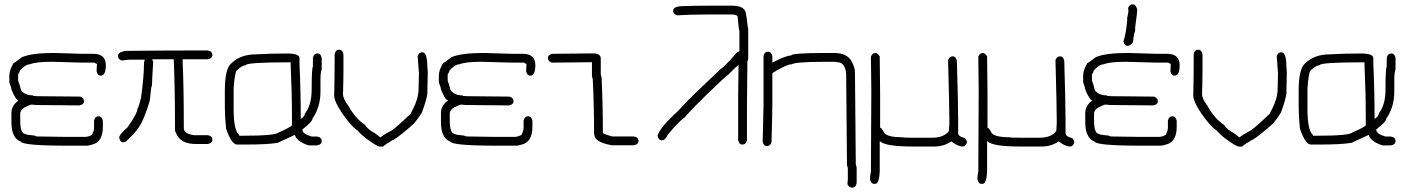

<svg xmlns="http://www.w3.org/2000/svg" viewBox="-20 -692 6540 894"><path d="M228.5 -445.3H234.4Q351.6 -441.4 365.2 -441.4H414.1Q472.7 -441.4 472.7 -388.7Q472.7 -339.8 449.2 -339.8Q433.6 -339.8 429.7 -361.3Q429.7 -367.7 431.6 -394.5Q427.2 -394.5 419.9 -400.4H363.3Q235.4 -404.3 222.7 -404.3H218.8Q147 -404.3 119.1 -392.6Q98.6 -392.6 72.3 -363.3Q72.3 -356 64.5 -345.7V-316.4Q69.8 -304.2 78.1 -271.5Q96.7 -248 132.8 -248Q132.8 -244.1 156.2 -244.1Q307.6 -242.2 353.5 -242.2Q371.1 -235.8 371.1 -220.7Q371.1 -205.1 349.6 -201.2Q313 -201.2 148.4 -203.1Q131.3 -205.1 127 -205.1Q120.1 -204.6 93.8 -191.4Q78.1 -182.6 74.2 -166V-130.9Q74.2 -69.8 97.7 -68.4Q100.1 -64 142.6 -60.5Q142.6 -58.6 152.3 -56.6Q236.3 -54.7 281.2 -54.7H380.9Q412.1 -59.6 412.1 -74.2Q418 -84 418 -99.6V-128.9Q421.4 -150.4 439.5 -150.4Q455.1 -150.4 459 -128.9V-101.6Q459 -37.6 418 -21.5Q392.6 -13.7 386.7 -13.7H293Q84.5 -13.7 76.2 -33.2Q54.2 -41 44.9 -62.5Q33.2 -83 33.2 -125V-166Q33.2 -200.2 66.4 -224.6Q54.2 -224.6 33.2 -275.4Q33.2 -283.2 23.4 -308.6V-339.8Q23.4 -364.7 43 -398.4Q47.4 -398.4 82 -425.8Q128.4 -445.3 228.5 -445.3Z M882.8 -457H947.3Q968.8 -453.6 968.8 -435.5Q968.8 -419.9 947.3 -416H830.1Q835.9 -283.2 835.9 -101.6V-93.8Q835.9 -70.3 882.8 -62.5H947.3Q968.8 -59.1 968.8 -41Q968.8 -25.4 947.3 -21.5H892.6Q820.3 -21.5 800.8 -70.3Q794.9 -80.1 794.9 -85.9V-107.4Q794.9 -269 789.1 -416H689.5Q689.9 -406.2 693.4 -406.2Q687.5 -310.1 687.5 -293Q683.6 -293 677.7 -224.6Q652.3 -138.2 627 -99.6Q603.5 -65.9 570.3 -37.1Q570.3 -32.2 554.7 -29.3Q539.1 -29.3 535.2 -50.8V-52.7Q535.2 -64.9 574.2 -99.6Q619.6 -163.1 621.1 -189.5Q625 -189.5 636.7 -236.3Q650.4 -337.4 650.4 -394.5V-400.4L654.3 -414.1H585.9Q574.7 -414.1 546.9 -410.2Q529.3 -416.5 529.3 -431.6Q529.3 -449.7 564.5 -455.1Q763.7 -457 882.8 -457Z M1315.9 -442.9Q1374.5 -442.9 1374.5 -421.4V-396Q1380.4 -268.1 1380.4 -138.2Q1399.9 -150.4 1399.9 -163.6Q1431.2 -203.1 1431.2 -274.9Q1431.2 -375 1437 -382.3V-421.4Q1440.4 -442.9 1458.5 -442.9Q1474.1 -442.9 1478 -421.4V-370.6Q1472.2 -352.5 1472.2 -321.8V-267.1Q1472.2 -192.9 1435.1 -140.1Q1435.1 -125.5 1388.2 -89.4V-87.4Q1388.2 -68.8 1431.2 -56.2H1456.5Q1478 -52.7 1478 -34.7Q1478 -19 1456.5 -15.1H1417.5Q1367.2 -30.8 1355 -58.1Q1355 -60.1 1353 -64Q1273.9 -26.9 1272.9 -26.9Q1223.6 -19 1130.4 -19H1083.5Q1058.1 -19 1032.7 -93.3Q1026.9 -147.5 1026.9 -192.9V-267.1Q1026.9 -375 1058.1 -397.9Q1100.1 -439 1173.3 -439Q1239.3 -442.9 1315.9 -442.9ZM1067.9 -185.1Q1067.9 -84 1093.3 -64V-60.1H1120.6Q1261.7 -60.1 1278.8 -75.7Q1335 -100.6 1339.4 -108.9V-144Q1339.4 -261.2 1333.5 -388.2V-401.9H1331.5Q1124.5 -401.9 1124.5 -388.2Q1107.4 -388.2 1081.5 -362.8Q1072.8 -350.6 1067.9 -280.8Z M1559.6 -460.4Q1575.2 -460.4 1579.1 -439V-360.8Q1579.1 -321.3 1577.1 -253.4Q1577.1 -232.4 1602.5 -198.7Q1633.3 -142.1 1678.7 -110.8Q1694.8 -87.4 1725.6 -71.8L1751 -52.2Q1771.5 -68.4 1805.7 -85.4Q1842.8 -114.7 1891.6 -161.6Q1917 -210.4 1917 -218.3Q1924.3 -231.4 1928.7 -267.1Q1928.7 -281.7 1930.7 -349.1L1924.8 -431.2Q1931.2 -448.7 1946.3 -448.7Q1969.7 -448.7 1969.7 -380.4Q1971.7 -367.7 1971.7 -355Q1969.7 -280.8 1969.7 -255.4Q1965.8 -226.1 1944.3 -167.5Q1923.8 -135.3 1907.2 -116.7Q1844.2 -59.6 1811.5 -40.5Q1807.1 -40.5 1788.1 -26.9Q1784.7 -26.9 1762.7 -9.3H1749Q1732.9 -12.2 1700.2 -36.6Q1672.4 -54.2 1643.6 -85.4Q1616.2 -103 1575.2 -161.6Q1536.1 -218.8 1536.1 -247.6Q1538.1 -339.8 1538.1 -392.1V-439Q1541.5 -460.4 1559.6 -460.4Z M2228.5 -445.3H2234.4Q2351.6 -441.4 2365.2 -441.4H2414.1Q2472.7 -441.4 2472.7 -388.7Q2472.7 -339.8 2449.2 -339.8Q2433.6 -339.8 2429.7 -361.3Q2429.7 -367.7 2431.6 -394.5Q2427.2 -394.5 2419.9 -400.4H2363.3Q2235.4 -404.3 2222.7 -404.3H2218.8Q2147 -404.3 2119.1 -392.6Q2098.6 -392.6 2072.3 -363.3Q2072.3 -356 2064.5 -345.7V-316.4Q2069.8 -304.2 2078.1 -271.5Q2096.7 -248 2132.8 -248Q2132.8 -244.1 2156.2 -244.1Q2307.6 -242.2 2353.5 -242.2Q2371.1 -235.8 2371.1 -220.7Q2371.1 -205.1 2349.6 -201.2Q2313 -201.2 2148.4 -203.1Q2131.3 -205.1 2127 -205.1Q2120.1 -204.6 2093.8 -191.4Q2078.1 -182.6 2074.2 -166V-130.9Q2074.2 -69.8 2097.7 -68.4Q2100.1 -64 2142.6 -60.5Q2142.6 -58.6 2152.3 -56.6Q2236.3 -54.7 2281.2 -54.7H2380.9Q2412.1 -59.6 2412.1 -74.2Q2418 -84 2418 -99.6V-128.9Q2421.4 -150.4 2439.5 -150.4Q2455.1 -150.4 2459 -128.9V-101.6Q2459 -37.6 2418 -21.5Q2392.6 -13.7 2386.7 -13.7H2293Q2084.5 -13.7 2076.2 -33.2Q2054.2 -41 2044.9 -62.5Q2033.2 -83 2033.2 -125V-166Q2033.2 -200.2 2066.4 -224.6Q2054.2 -224.6 2033.2 -275.4Q2033.2 -283.2 2023.4 -308.6V-339.8Q2023.4 -364.7 2043 -398.4Q2047.4 -398.4 2082 -425.8Q2128.4 -445.3 2228.5 -445.3Z M2740.2 -443.4Q2777.3 -443.4 2777.3 -419.9V-345.7Q2781.2 -332 2781.2 -330.1Q2787.1 -207 2787.1 -72.3Q2797.4 -65.9 2830.1 -56.6H2931.6Q2953.1 -53.2 2953.1 -35.2Q2953.1 -19.5 2931.6 -15.6H2828.1Q2771 -25.9 2753.9 -46.9Q2746.1 -59.1 2746.1 -74.2Q2746.1 -201.2 2740.2 -318.4V-322.3Q2736.3 -335.9 2736.3 -337.9V-402.3Q2598.6 -400.4 2548.8 -400.4Q2531.2 -406.7 2531.2 -421.9Q2531.2 -437.5 2552.7 -441.4Q2590.8 -441.4 2740.2 -443.4Z M3278.3 -665.5H3387.7Q3444.3 -665.5 3452.1 -634.3Q3458 -606.9 3461.9 -564Q3463.9 -564 3463.9 -558.1V-421.4Q3463.9 -413.1 3460 -405.8Q3458 -266.1 3458 -192.9V-40.5Q3454.6 -19 3436.5 -19Q3420.9 -19 3417 -40.5V-239.7Q3417 -293.5 3418.9 -390.1Q3399.4 -374 3372.1 -345.2Q3367.2 -345.2 3270.5 -251.5Q3193.8 -176.8 3167 -144Q3140.1 -127 3088.9 -64Q3077.6 -38.6 3061.5 -38.6Q3045.9 -38.6 3042 -60.1Q3050.3 -93.3 3120.1 -159.7Q3124.5 -161.1 3192.4 -233.9Q3196.3 -233.9 3206.1 -247.6L3319.3 -355Q3328.1 -365.7 3350.6 -382.3Q3391.6 -423.8 3391.6 -425.3Q3411.6 -452.6 3422.9 -452.6V-546.4Q3418.9 -561.5 3415 -610.8Q3415 -624.5 3387.7 -624.5H3268.6Q3194.3 -624.5 3131.8 -620.6Q3114.3 -627 3114.3 -642.1Q3114.3 -663.6 3165 -663.6Q3207.5 -665.5 3278.3 -665.5Z M3556.6 -451.2Q3572.3 -451.2 3576.2 -429.7V-400.4Q3638.7 -433.6 3664.1 -433.6Q3664.1 -445.3 3826.2 -445.3H3865.2Q3926.8 -445.3 3947.3 -402.3Q3960.9 -375.5 3960.9 -357.4L3964.8 74.2Q3968.8 81.5 3968.8 89.8V160.2Q3965.3 181.6 3947.3 181.6Q3934.1 181.6 3925.8 166L3927.7 142.6V93.8Q3927.7 85.4 3923.8 78.1L3919.9 -349.6Q3914.6 -402.3 3878.9 -402.3Q3871.6 -404.3 3861.3 -404.3H3826.2Q3685.5 -404.3 3666 -392.6Q3642.1 -392.6 3576.2 -351.6V-207Q3576.2 -163.1 3572.3 -29.3Q3565.9 -11.7 3550.8 -11.7Q3535.2 -11.7 3531.2 -33.2Q3535.2 -174.3 3535.2 -201.2V-429.7Q3538.6 -451.2 3556.6 -451.2Z M4056.6 -445.3Q4066.4 -445.3 4076.2 -429.7Q4078.1 -317.4 4078.1 -253.9V-97.7Q4084.5 -97.7 4097.7 -72.3Q4114.7 -52.7 4183.6 -52.7Q4183.6 -50.8 4224.6 -50.8H4320.3Q4375.5 -50.8 4398.4 -82Q4400.4 -105 4400.4 -115.2V-140.6Q4400.4 -192.4 4394.5 -412.1Q4400.9 -429.7 4416 -429.7Q4431.6 -429.7 4435.5 -408.2Q4441.4 -212.4 4441.4 -128.9V-72.3Q4441.4 -56.2 4472.7 -48.8Q4482.4 -37.6 4482.4 -29.3Q4476.6 -9.8 4462.9 -9.8Q4440.4 -9.8 4410.2 -33.2H4408.2Q4375 -9.8 4330.1 -9.8H4228.5Q4100.1 -9.8 4076.2 -35.2V107.4Q4073.7 164.1 4054.7 164.1H4050.8Q4035.2 164.1 4031.2 142.6V136.7Q4031.2 126 4035.2 107.4Q4037.1 -200.7 4037.1 -269.5Q4037.1 -293.5 4035.2 -427.7Q4041.5 -445.3 4056.6 -445.3Z M4556.6 -445.3Q4566.4 -445.3 4576.2 -429.7Q4578.1 -317.4 4578.1 -253.9V-97.7Q4584.5 -97.7 4597.7 -72.3Q4614.7 -52.7 4683.6 -52.7Q4683.6 -50.8 4724.6 -50.8H4820.3Q4875.5 -50.8 4898.4 -82Q4900.4 -105 4900.4 -115.2V-140.6Q4900.4 -192.4 4894.5 -412.1Q4900.9 -429.7 4916 -429.7Q4931.6 -429.7 4935.5 -408.2Q4941.4 -212.4 4941.4 -128.9V-72.3Q4941.4 -56.2 4972.7 -48.8Q4982.4 -37.6 4982.4 -29.3Q4976.6 -9.8 4962.9 -9.8Q4940.4 -9.8 4910.2 -33.2H4908.2Q4875 -9.8 4830.1 -9.8H4728.5Q4600.1 -9.8 4576.2 -35.2V107.4Q4573.7 164.1 4554.7 164.1H4550.8Q4535.2 164.1 4531.2 142.6V136.7Q4531.2 126 4535.2 107.4Q4537.1 -200.7 4537.1 -269.5Q4537.1 -293.5 4535.2 -427.7Q4541.5 -445.3 4556.6 -445.3Z M5228.5 -445.3H5234.4Q5351.6 -441.4 5365.2 -441.4H5414.1Q5472.7 -441.4 5472.7 -388.7Q5472.7 -339.8 5449.2 -339.8Q5433.6 -339.8 5429.7 -361.3Q5429.7 -367.7 5431.6 -394.5Q5427.2 -394.5 5419.9 -400.4H5363.3Q5235.4 -404.3 5222.7 -404.3H5218.8Q5147 -404.3 5119.1 -392.6Q5098.6 -392.6 5072.3 -363.3Q5072.3 -356 5064.5 -345.7V-316.4Q5069.8 -304.2 5078.1 -271.5Q5096.7 -248 5132.8 -248Q5132.8 -244.1 5156.2 -244.1Q5307.6 -242.2 5353.5 -242.2Q5371.1 -235.8 5371.1 -220.7Q5371.1 -205.1 5349.6 -201.2Q5313 -201.2 5148.4 -203.1Q5131.3 -205.1 5127 -205.1Q5120.1 -204.6 5093.8 -191.4Q5078.1 -182.6 5074.2 -166V-130.9Q5074.2 -69.8 5097.7 -68.4Q5100.1 -64 5142.6 -60.5Q5142.6 -58.6 5152.3 -56.6Q5236.3 -54.7 5281.2 -54.7H5380.9Q5412.1 -59.6 5412.1 -74.2Q5418 -84 5418 -99.6V-128.9Q5421.4 -150.4 5439.5 -150.4Q5455.1 -150.4 5459 -128.9V-101.6Q5459 -37.6 5418 -21.5Q5392.6 -13.7 5386.7 -13.7H5293Q5084.5 -13.7 5076.2 -33.2Q5054.2 -41 5044.9 -62.5Q5033.2 -83 5033.2 -125V-166Q5033.2 -200.2 5066.4 -224.6Q5054.2 -224.6 5033.2 -275.4Q5033.2 -283.2 5023.4 -308.6V-339.8Q5023.4 -364.7 5043 -398.4Q5047.4 -398.4 5082 -425.8Q5128.4 -445.3 5228.5 -445.3ZM5253.9 -671.9Q5269.5 -671.9 5275.4 -646.5Q5275.4 -636.7 5265.6 -564.5V-548.8Q5257.8 -528.3 5255.9 -496.1Q5242.7 -478.5 5230.5 -478.5Q5214.8 -478.5 5210.9 -500Q5222.2 -529.8 5228.5 -595.7V-609.4Q5234.4 -631.3 5234.4 -644.5L5232.4 -654.3Q5238.8 -671.9 5253.9 -671.9Z M5559.6 -460.4Q5575.2 -460.4 5579.1 -439V-360.8Q5579.1 -321.3 5577.1 -253.4Q5577.1 -232.4 5602.5 -198.7Q5633.3 -142.1 5678.7 -110.8Q5694.8 -87.4 5725.6 -71.8L5751 -52.2Q5771.5 -68.4 5805.7 -85.4Q5842.8 -114.7 5891.6 -161.6Q5917 -210.4 5917 -218.3Q5924.3 -231.4 5928.7 -267.1Q5928.7 -281.7 5930.7 -349.1L5924.8 -431.2Q5931.2 -448.7 5946.3 -448.7Q5969.7 -448.7 5969.7 -380.4Q5971.7 -367.7 5971.7 -355Q5969.7 -280.8 5969.7 -255.4Q5965.8 -226.1 5944.3 -167.5Q5923.8 -135.3 5907.2 -116.7Q5844.2 -59.6 5811.5 -40.5Q5807.1 -40.5 5788.1 -26.9Q5784.7 -26.9 5762.7 -9.3H5749Q5732.9 -12.2 5700.2 -36.6Q5672.4 -54.2 5643.6 -85.4Q5616.2 -103 5575.2 -161.6Q5536.1 -218.8 5536.1 -247.6Q5538.1 -339.8 5538.1 -392.1V-439Q5541.5 -460.4 5559.6 -460.4Z M6315.9 -442.9Q6374.5 -442.9 6374.5 -421.4V-396Q6380.4 -268.1 6380.4 -138.2Q6399.9 -150.4 6399.9 -163.6Q6431.2 -203.1 6431.2 -274.9Q6431.2 -375 6437 -382.3V-421.4Q6440.4 -442.9 6458.5 -442.9Q6474.1 -442.9 6478 -421.4V-370.6Q6472.2 -352.5 6472.2 -321.8V-267.1Q6472.2 -192.9 6435.1 -140.1Q6435.1 -125.5 6388.2 -89.4V-87.4Q6388.2 -68.8 6431.2 -56.2H6456.5Q6478 -52.7 6478 -34.7Q6478 -19 6456.5 -15.1H6417.5Q6367.2 -30.8 6355 -58.1Q6355 -60.1 6353 -64Q6273.9 -26.9 6272.9 -26.9Q6223.6 -19 6130.4 -19H6083.5Q6058.1 -19 6032.7 -93.3Q6026.9 -147.5 6026.9 -192.9V-267.1Q6026.9 -375 6058.1 -397.9Q6100.1 -439 6173.3 -439Q6239.3 -442.9 6315.9 -442.9ZM6067.9 -185.1Q6067.9 -84 6093.3 -64V-60.1H6120.6Q6261.7 -60.1 6278.8 -75.7Q6335 -100.6 6339.4 -108.9V-144Q6339.4 -261.2 6333.5 -388.2V-401.9H6331.5Q6124.5 -401.9 6124.5 -388.2Q6107.4 -388.2 6081.5 -362.8Q6072.8 -350.6 6067.9 -280.8Z"/></svg>

Font: CEF Fonts CJK Mono
Style: Regular
Weight: 400
Designer: PartyBoss (派对大魔王)
Version: Release 2.25